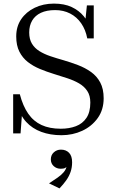

<svg xmlns="http://www.w3.org/2000/svg" viewBox="-20 -740 638 1065"><path d="M317 -26Q364 -26 401 -40Q438 -54 459.5 -86Q481 -118 481 -171Q481 -210 464 -235.5Q447 -261 418.5 -277.5Q390 -294 353.5 -306Q317 -318 278 -330Q239 -342 201.5 -357.5Q164 -373 134.5 -396Q105 -419 87.5 -453.5Q70 -488 70 -538Q70 -593 97.5 -633.5Q125 -674 172.5 -697Q220 -720 279 -720Q337 -720 377.5 -701Q418 -682 444.5 -650Q471 -618 486 -577L452 -612L462 -710H500V-527H464Q455 -575 430.5 -610.5Q406 -646 369 -665Q332 -684 286 -684Q239 -684 207 -669Q175 -654 158.5 -626Q142 -598 142 -560Q142 -523 157 -498Q172 -473 198.5 -456.5Q225 -440 259 -428.5Q293 -417 332 -406Q373 -394 412.5 -379Q452 -364 484.5 -341Q517 -318 536 -282.5Q555 -247 555 -195Q555 -131 522 -85Q489 -39 436 -14.5Q383 10 321 10Q259 10 209 -8.5Q159 -27 125 -64Q91 -101 77 -158L103 -121L94 0H53V-217H90Q107 -152 136.5 -109.5Q166 -67 210.5 -46.5Q255 -26 317 -26ZM310 305 252 277Q278 260 299 245.5Q320 231 333.5 215Q347 199 350 180L355 182Q349 187 341.5 191.5Q334 196 317 196Q294 196 278 181.5Q262 167 262 144Q262 120 278.5 105Q295 90 318 90Q346 90 363 107.5Q380 125 380 160Q380 189 371.5 213.5Q363 238 347.5 260Q332 282 310 305Z"/></svg>

Font: Roboto Serif 144pt
Style: Regular
Weight: 400
Version: Version 1.008